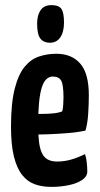

<svg xmlns="http://www.w3.org/2000/svg" viewBox="-20 -720 389 750"><path d="M180 10Q145 10 116.5 0Q88 -10 67 -36Q46 -62 34.5 -108Q23 -154 23 -225Q23 -317 37.5 -373.5Q52 -430 76.5 -459.5Q101 -489 133 -499.5Q165 -510 200 -510Q260 -510 293.5 -471.5Q327 -433 327 -348Q327 -313 324.5 -275.5Q322 -238 314 -210Q283 -203 244 -200Q205 -197 168 -195.5Q131 -194 107.5 -194Q84 -194 84 -194L85 -276Q85 -276 101 -275.5Q117 -275 140.5 -275Q164 -275 186.5 -277Q209 -279 223 -285Q226 -295 227 -311Q228 -327 228 -339Q228 -389 219 -405Q210 -421 186 -421Q172 -421 161 -410.5Q150 -400 143 -377.5Q136 -355 132.5 -319Q129 -283 129 -231Q129 -192 132.5 -165Q136 -138 144 -121.5Q152 -105 166.5 -97Q181 -89 203 -89Q232 -89 259 -97Q286 -105 312 -118Q317 -104 319 -84.5Q321 -65 321 -50Q321 -31 301.5 -17.5Q282 -4 250 3Q218 10 180 10ZM175 -553Q151 -553 138 -569Q125 -585 125 -628Q125 -660 138.5 -680Q152 -700 181 -700Q210 -700 220 -685Q230 -670 230 -632Q230 -595 215.5 -574Q201 -553 175 -553Z"/></svg>

Font: Yanone Kaffeesatz ExtraLight SemiBold
Style: Regular
Weight: 600
Version: Version 2.003